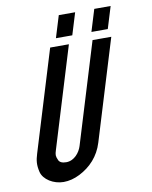

<svg xmlns="http://www.w3.org/2000/svg" viewBox="-90 -886 758 959"><g transform="rotate(-10 288.5 -406.5)"><path d="M358.6 -157 514.5 -667H419.5L263.6 -157C253.9 -125.3 225.3 -89 184.8 -89C164.1 -89 151.1 -95 145.8 -107C136 -129.1 137.1 -135.8 143.6 -157L299.5 -667H204.5L48.6 -157C38.5 -124.1 35.4 -101.7 44.3 -64.5C53.8 -25 103.5 6 154.7 6C182.1 6 209.5 -1 237.2 -15C294.4 -44 338.4 -91 358.6 -157ZM421 -708H504L538 -819H455ZM241 -708H324L358 -819H275Z"/></g></svg>

Font: Din Kursivschrift
Style: Eng
Weight: 400
Version: Version 1.089